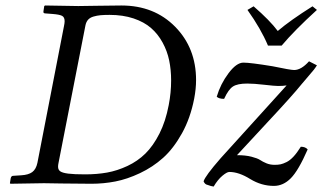

<svg xmlns="http://www.w3.org/2000/svg" viewBox="-20 -667 1174 699"><path d="M1105 -443.8 1133.8 -429.2Q1129.4 -421.9 1122.6 -413.1Q1115.7 -404.3 1100.6 -387Q1085.4 -369.6 1079.1 -361.8Q1044.9 -319.3 954.1 -222.2L842.8 -102.1Q874 -102.1 895.8 -96.4Q917.5 -90.8 927 -84.5Q936.5 -78.1 950 -72.5Q963.4 -66.9 980 -66.9Q992.2 -66.9 1001.5 -68.8Q1010.7 -70.8 1023.2 -76.9Q1035.6 -83 1048.6 -96.9Q1061.5 -110.8 1075.2 -132.8Q1091.8 -132.8 1100.1 -123Q1066.4 -45.9 1038.8 -18.1Q1011.2 9.8 977.1 9.8Q932.1 9.8 891.1 -15.1Q849.6 -41 814.9 -41Q806.2 -41 789.6 -27.1Q772.9 -13.2 757.8 12.2Q749 11.2 734.9 5.9Q726.1 4.4 721.2 -6.8Q726.6 -25.9 783.2 -90.8L1023.4 -356Q1010.3 -354 992.2 -354Q980 -354 942.1 -358.4Q904.3 -362.8 879.9 -362.8Q844.7 -362.8 828.1 -352.1Q811.5 -341.3 795.9 -307.1Q776.9 -307.1 769 -314.9Q782.7 -361.3 811.8 -400.1Q840.8 -439 866.2 -439Q891.6 -439 972.2 -425.8Q1037.6 -412.1 1050.8 -412.1Q1076.7 -412.1 1105 -443.8ZM955.6 -501Q929.7 -562.5 880.9 -630.9L903.3 -644Q962.9 -592.3 991.2 -554.2Q1037.1 -593.3 1117.7 -644L1133.8 -630.9Q1052.2 -556.6 1005.4 -501ZM19 -18.1Q21 -26.9 27.8 -26.9L57.1 -28.8Q83.5 -30.3 97.4 -40.5Q111.3 -50.8 116.2 -74.2L212.9 -571.8Q215.3 -583 215.3 -589.8Q215.3 -604.5 205.8 -609.4Q196.3 -614.3 170.9 -616.2L145 -618.2Q136.7 -618.2 138.2 -626L141.1 -645L144 -647Q233.9 -645 265.1 -645Q281.7 -645 335.2 -646Q388.7 -647 421.9 -647Q541.5 -647 617.7 -569.6Q693.8 -492.2 693.8 -375.5Q693.8 -343.8 687 -308.1Q673.3 -237.3 642.6 -181.9Q611.8 -126.5 574 -92.5Q536.1 -58.6 489.5 -36.6Q442.9 -14.6 399.9 -6.3Q356.9 2 313 2Q255.9 2 203.4 1Q150.9 0 140.1 0Q107.9 0 18.1 2L16.1 0ZM192.9 -73.2Q191.4 -65.9 191.4 -60.1Q191.4 -48.8 199.5 -43.2Q207.5 -37.6 228.5 -34.9Q249.5 -32.2 290 -32.2Q333 -32.2 369.9 -38.8Q406.7 -45.4 443.8 -62.7Q481 -80.1 509.3 -107.9Q537.6 -135.7 560.5 -180.7Q583 -225.1 594.2 -284.2Q603 -329.6 603 -374Q603 -413.1 595.9 -447Q588.9 -481 572 -512Q555.2 -543 530 -564.9Q504.9 -586.9 466.3 -599.9Q427.7 -612.8 378.9 -612.8Q358.9 -612.8 345.9 -611.6Q333 -610.4 320.3 -606.7Q307.6 -603 300.5 -595Q293.5 -586.9 291 -574.2Z"/></svg>

Font: Linux Libertine G
Style: Italic
Weight: 400
Italic angle: -12°
Designer: Philipp H. Poll
Foundry: Philipp H. Poll
Version: Version 5.1.3